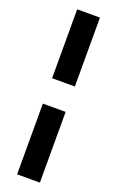

<svg xmlns="http://www.w3.org/2000/svg" viewBox="-173 -762 606 995"><g transform="rotate(20 129.5 -265.0)"><path d="M67.6 -200H193.2V190H67.6ZM67.6 -720H193.2V-340H67.6Z"/></g></svg>

Font: Fixel Italic Variable 20240409 Display Thin
Style: Italic
Weight: 100
Italic angle: -10°
Designer: AlfaBravo + MacPaw
Foundry: Kyrylo Tkachov, Marchela Mozhyna, Serhii Makarenko, Maria Weinstein, Zakhar Kryvoshyya
Version: Version 1.211;Glyphs 3.2 (3225)